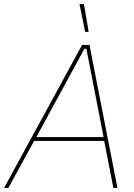

<svg xmlns="http://www.w3.org/2000/svg" viewBox="-51 -920 656 940"><path d="M-31 0H-10L116 -230H459L504 0H524L387 -700H351ZM366 -764H383L360 -900H338ZM127 -249 362 -681H372L456 -249Z"/></svg>

Font: Fixel Text 20240404 Thin
Style: Italic
Weight: 100
Width: 4
Italic angle: -10°
Designer: AlfaBravo + MacPaw
Foundry: Kyrylo Tkachov, Marchela Mozhyna, Serhii Makarenko, Maria Weinstein, Zakhar Kryvoshyya
Version: Version 1.211;Glyphs 3.2 (3225)